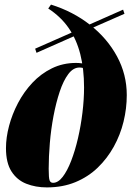

<svg xmlns="http://www.w3.org/2000/svg" viewBox="-20 -802 596 836"><path d="M344 -684 516 -760 522 -742 358 -670ZM358 -669 139 -572 133 -590 344 -683ZM346 -421Q346 -502 329.5 -566.5Q313 -631 279 -680Q245 -729 190 -765L202 -782Q298 -752 372.5 -693.5Q447 -635 489.5 -556.5Q532 -478 532 -388Q532 -330 518 -272.5Q504 -215 475.5 -163.5Q447 -112 405.5 -72Q364 -32 308.5 -9Q253 14 184 14Q135 14 94.5 -2Q54 -18 30 -55.5Q6 -93 6 -157Q6 -203 19.5 -254Q33 -305 58.5 -353.5Q84 -402 121 -441.5Q158 -481 206 -504.5Q254 -528 311 -528Q338 -528 354.5 -521Q371 -514 390 -494L383 -482Q374 -495 356.5 -501.5Q339 -508 326 -508Q299 -508 277.5 -479.5Q256 -451 240 -403Q224 -355 213 -297Q202 -239 197 -179Q192 -119 192 -67Q192 -27 196 -16.5Q200 -6 211 -6Q233 -6 253 -32Q273 -58 290 -102Q307 -146 319.5 -200Q332 -254 339 -311.5Q346 -369 346 -421Z"/></svg>

Font: Playfair Display Black
Style: Italic
Weight: 900
Italic angle: -14°
Designer: Claus Eggers Sørensen
Foundry: Claus Eggers Sørensen
Version: Version 1.203